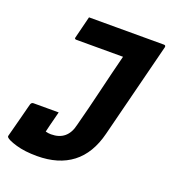

<svg xmlns="http://www.w3.org/2000/svg" viewBox="-154 -650 888 959"><g transform="rotate(20 289.5 -170.0)"><path d="M156 -540H554Q565 -540 563 -529Q532 -405 499.5 -278Q467 -151 435 -23Q407 89 334.5 144.5Q262 200 148 200Q83 200 37 186.5Q-9 173 -19 161Q-22 157 -20 152Q-14 129 -6 99Q2 69 9.5 40Q17 11 22 -8.5Q27 -28 28 -31Q32 -42 42 -42H176L171 -22Q164 6 157 32.5Q150 59 148 70Q155 72 162.5 73Q170 74 177 74Q264 74 284 -15Q310 -113 334 -214Q358 -315 383 -413H135Q123 -413 127 -424Q134 -453 141.5 -482Q149 -511 156 -540Z"/></g></svg>

Font: Recursive Mn Lnr St XBd
Style: Italic
Weight: 800
Italic angle: -15°
Monospace: yes
Version: Version 1.079;hotconv 1.0.112;makeotfexe 2.5.65598; ttfautoh